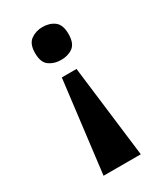

<svg xmlns="http://www.w3.org/2000/svg" viewBox="-183 -617 746 871"><g transform="rotate(-30 190.5 -181.5)"><path d="M229 -301 288 180H93L152 -301ZM190 -543Q227 -543 252 -524Q277 -505 277 -457Q277 -408 252 -389.5Q227 -371 190 -371Q154 -371 128 -389.5Q102 -408 102 -457Q102 -505 128.5 -524Q155 -543 190 -543Z"/></g></svg>

Font: Noto Serif Tibetan ExtraBold
Style: Regular
Weight: 800
Version: Version 2.103